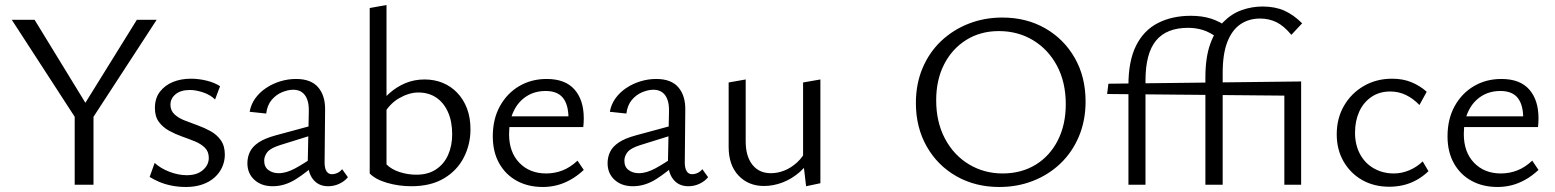

<svg xmlns="http://www.w3.org/2000/svg" viewBox="-20 -737 6204 766"><path d="M293 -248 27 -658H118L342 -292ZM278 0V-293H353V0ZM340 -251 299 -292 526 -658H605Z M722 9Q692 9 664.5 3.5Q637 -2 615 -11.5Q593 -21 577 -31L597 -87Q621 -65 656.5 -51.5Q692 -38 725 -38Q766 -38 789.5 -58.5Q813 -79 813 -107Q813 -132 797.5 -147.5Q782 -163 757.5 -173Q733 -183 706 -192.5Q679 -202 654.5 -215.5Q630 -229 614 -250.5Q598 -272 598 -306Q598 -345 618 -371Q638 -397 670 -410Q702 -423 742 -423Q772 -423 803.5 -415.5Q835 -408 858 -393L838 -340Q819 -359 790 -368.5Q761 -378 738 -378Q701 -378 680.5 -361Q660 -344 660 -319Q660 -296 676 -281Q692 -266 716.5 -256.5Q741 -247 768.5 -237Q796 -227 820.5 -213.5Q845 -200 861 -177.5Q877 -155 877 -120Q877 -94 866.5 -70.5Q856 -47 836 -29Q816 -11 787 -1Q758 9 722 9Z M1289 6Q1251 6 1229 -21.5Q1207 -49 1208 -101L1212 -290Q1213 -321 1205.5 -340.5Q1198 -360 1184 -369.5Q1170 -379 1150 -379Q1129 -379 1105 -369Q1081 -359 1063.5 -338Q1046 -317 1042 -284L976 -291Q981 -320 998 -344Q1015 -368 1041 -385.5Q1067 -403 1098 -412.5Q1129 -422 1161 -422Q1221 -422 1249.5 -388.5Q1278 -355 1277 -298L1275 -88Q1275 -66 1282.5 -54Q1290 -42 1304 -42Q1315 -42 1326 -47Q1337 -52 1345 -62L1368 -30Q1355 -14 1334 -4Q1313 6 1289 6ZM1068 6Q1023 6 995 -19.5Q967 -45 967 -86Q967 -110 977 -131Q987 -152 1011.5 -168.5Q1036 -185 1080 -197L1246 -242L1251 -206L1097 -158Q1059 -146 1046.5 -130Q1034 -114 1034 -96Q1034 -71 1051 -58.5Q1068 -46 1092 -46Q1122 -46 1158 -65.5Q1194 -85 1238 -116L1249 -92Q1206 -51 1161 -22.5Q1116 6 1068 6Z M1621 6Q1571 6 1524.5 -7.5Q1478 -21 1455 -45L1522 -81Q1542 -61 1574.5 -50.5Q1607 -40 1641 -40Q1688 -40 1720 -61.5Q1752 -83 1768 -119.5Q1784 -156 1784 -201Q1784 -253 1767 -290.5Q1750 -328 1720 -348Q1690 -368 1649 -368Q1612 -368 1572 -345Q1532 -322 1505 -272L1481 -304Q1504 -339 1533.5 -365Q1563 -391 1598 -405.5Q1633 -420 1674 -420Q1713 -420 1746 -406.5Q1779 -393 1804 -367Q1829 -341 1843 -304.5Q1857 -268 1857 -221Q1857 -161 1830.5 -109Q1804 -57 1751.5 -25.5Q1699 6 1621 6ZM1455 -45V-705L1522 -717V-81Z M2146 9Q2087 9 2042 -15.5Q1997 -40 1971.5 -85.5Q1946 -131 1946 -193Q1946 -262 1974.5 -313.5Q2003 -365 2051.5 -393.5Q2100 -422 2161 -422Q2235 -422 2272 -380Q2309 -338 2309 -265Q2309 -257 2308.5 -247.5Q2308 -238 2307 -230H2248V-265Q2248 -319 2226 -346.5Q2204 -374 2157 -374Q2113 -374 2080 -352.5Q2047 -331 2029 -293Q2011 -255 2011 -202Q2011 -130 2052 -87.5Q2093 -45 2159 -45Q2193 -45 2224 -57Q2255 -69 2284 -96L2309 -59Q2282 -34 2254.5 -19Q2227 -4 2200 2.5Q2173 9 2146 9ZM1984 -230 1993 -273H2298V-230Z M2726 6Q2688 6 2666 -21.5Q2644 -49 2645 -101L2649 -290Q2650 -321 2642.5 -340.5Q2635 -360 2621 -369.5Q2607 -379 2587 -379Q2566 -379 2542 -369Q2518 -359 2500.5 -338Q2483 -317 2479 -284L2413 -291Q2418 -320 2435 -344Q2452 -368 2478 -385.5Q2504 -403 2535 -412.5Q2566 -422 2598 -422Q2658 -422 2686.5 -388.5Q2715 -355 2714 -298L2712 -88Q2712 -66 2719.5 -54Q2727 -42 2741 -42Q2752 -42 2763 -47Q2774 -52 2782 -62L2805 -30Q2792 -14 2771 -4Q2750 6 2726 6ZM2505 6Q2460 6 2432 -19.5Q2404 -45 2404 -86Q2404 -110 2414 -131Q2424 -152 2448.5 -168.5Q2473 -185 2517 -197L2683 -242L2688 -206L2534 -158Q2496 -146 2483.5 -130Q2471 -114 2471 -96Q2471 -71 2488 -58.5Q2505 -46 2529 -46Q2559 -46 2595 -65.5Q2631 -85 2675 -116L2686 -92Q2643 -51 2598 -22.5Q2553 6 2505 6Z M3028 5Q2966 5 2926.5 -36.5Q2887 -78 2887 -151V-408L2955 -420V-173Q2955 -114 2981.5 -80Q3008 -46 3056 -46Q3082 -46 3109 -56.5Q3136 -67 3160.5 -89.5Q3185 -112 3201 -147L3226 -124Q3204 -80 3171.5 -51.5Q3139 -23 3102 -9Q3065 5 3028 5ZM3196 6 3184 -96V-408L3253 -420V-6Z M3967 9Q3871 9 3795.5 -34Q3720 -77 3677 -153Q3634 -229 3634 -326Q3634 -402 3660.5 -465Q3687 -528 3734.5 -573Q3782 -618 3844.5 -642.5Q3907 -667 3979 -667Q4075 -667 4150 -624Q4225 -581 4268 -505.5Q4311 -430 4311 -332Q4311 -256 4284.5 -193Q4258 -130 4211 -85Q4164 -40 4101.5 -15.5Q4039 9 3967 9ZM3980 -45Q4055 -45 4112 -80Q4169 -115 4200.5 -177.5Q4232 -240 4232 -321Q4232 -409 4197 -474.5Q4162 -540 4101.5 -576.5Q4041 -613 3965 -613Q3892 -613 3835.5 -578Q3779 -543 3747 -481Q3715 -419 3715 -337Q3715 -250 3750 -184Q3785 -118 3845.5 -81.5Q3906 -45 3980 -45Z M4789 0V-428Q4789 -508 4808.5 -562Q4828 -616 4860.5 -649Q4893 -682 4933.5 -696.5Q4974 -711 5017 -711Q5067 -711 5104 -694.5Q5141 -678 5175 -644L5132 -598Q5102 -634 5072.5 -648.5Q5043 -663 5007 -663Q4962 -663 4928.5 -640Q4895 -617 4876.5 -569.5Q4858 -522 4858 -446V0ZM4482 0V-398Q4482 -494 4512.5 -555Q4543 -616 4599.5 -645Q4656 -674 4731 -674Q4775 -674 4810.5 -663Q4846 -652 4886 -624L4842 -583Q4807 -609 4778.5 -617.5Q4750 -626 4720 -626Q4634 -626 4592 -575Q4550 -524 4550 -415V0ZM5160 -355 4397 -362 4402 -403 5171 -412ZM5104 0V-383L5171 -412V0Z M5523 8Q5462 8 5415 -18.5Q5368 -45 5340.5 -92.5Q5313 -140 5313 -201Q5313 -265 5342 -315Q5371 -365 5421 -394Q5471 -423 5534 -423Q5577 -423 5611 -409Q5645 -395 5672 -371L5643 -318Q5618 -344 5589 -358Q5560 -372 5526 -372Q5483 -372 5451 -350Q5419 -328 5402.5 -291Q5386 -254 5386 -208Q5386 -159 5406 -122Q5426 -85 5461.5 -65Q5497 -45 5541 -45Q5572 -45 5602 -57.5Q5632 -70 5656 -93L5679 -54Q5656 -32 5630 -18Q5604 -4 5577 2Q5550 8 5523 8Z M5955 9Q5896 9 5851 -15.5Q5806 -40 5780.5 -85.5Q5755 -131 5755 -193Q5755 -262 5783.5 -313.5Q5812 -365 5860.5 -393.5Q5909 -422 5970 -422Q6044 -422 6081 -380Q6118 -338 6118 -265Q6118 -257 6117.5 -247.5Q6117 -238 6116 -230H6057V-265Q6057 -319 6035 -346.5Q6013 -374 5966 -374Q5922 -374 5889 -352.5Q5856 -331 5838 -293Q5820 -255 5820 -202Q5820 -130 5861 -87.5Q5902 -45 5968 -45Q6002 -45 6033 -57Q6064 -69 6093 -96L6118 -59Q6091 -34 6063.5 -19Q6036 -4 6009 2.5Q5982 9 5955 9ZM5793 -230 5802 -273H6107V-230Z"/></svg>

Font: Ysabeau Office
Style: Regular
Weight: 400
Designer: Christian Thalmann (Catharsis Fonts)
Version: Version 2.001;gftools[0.9.30]; featfreeze: tnum,lnum,ss02